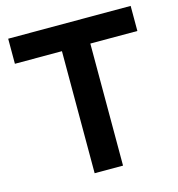

<svg xmlns="http://www.w3.org/2000/svg" viewBox="-106 -802 830 895"><g transform="rotate(-15 309.0 -355.0)"><path d="M605 -589H378V0H241V-589H14V-710H605Z"/></g></svg>

Font: Rising Sun
Style: Bold
Weight: 700
Designer: Matt McInerney, Pablo Impallari, Rodrigo Fuenzalida (Raleway font), Stephen Hutchings (Greek), Cristiano Sobral (main ch
Foundry: The Rising Sun Project Authors
Version: Version 4.327; ttfautohint (v1.8.4.7-5d5b-dirty)